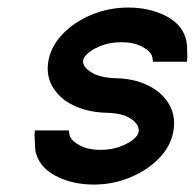

<svg xmlns="http://www.w3.org/2000/svg" viewBox="-20 -494 526 519"><path d="M407.7 -246.1Q450.7 -210.4 450.7 -161.1Q450.7 -149.4 448.2 -136.7Q440.9 -97.7 409.2 -65.4Q377.4 -33.2 331.3 -14.2Q285.2 4.9 233.4 4.9Q175.3 4.9 130.1 -18.8Q85 -42.5 75.7 -85.9Q75.2 -90.3 74.7 -98.6Q74.2 -106.9 74 -115.7Q73.7 -124.5 73.2 -130.9Q73.2 -132.8 74.2 -139.2V-141.6H166L168 -128.4Q172.9 -113.3 195.3 -101.1Q217.8 -88.9 251.5 -88.9Q278.8 -88.9 301.5 -96.7Q324.2 -104.5 338.6 -115.7Q353 -127 354.5 -136.7Q355 -139.6 355 -142.1Q355 -158.2 334 -172.9Q313 -187.5 272 -189Q202.1 -189.9 154.8 -223.1Q108.9 -258.8 108.9 -308.6Q108.9 -319.8 111.3 -332Q119.1 -371.1 150.6 -403.3Q182.1 -435.5 228.5 -454.6Q274.9 -473.6 326.7 -473.6Q384.8 -473.6 429.9 -450Q475.1 -426.3 483.9 -382.8Q484.9 -378.4 485.4 -370.1Q485.8 -361.8 486.1 -353Q486.3 -344.2 486.3 -338.4Q486.3 -335.9 485.4 -329.6V-327.1H393.6L391.6 -340.3Q387.2 -355.5 364.5 -367.7Q341.8 -379.9 308.1 -379.9Q280.8 -379.9 258.3 -372.1Q235.8 -364.3 221.4 -353Q207 -341.8 205.1 -332Q204.6 -330.1 204.6 -327.6Q204.6 -312.5 227.1 -298.3Q249.5 -284.2 291 -282.7Q361.3 -281.7 407.7 -246.1Z"/></svg>

Font: Lambda
Style: Italic
Weight: 400
Italic angle: -11°
Designer: GGBotNet
Version: 0.22